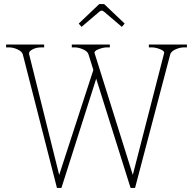

<svg xmlns="http://www.w3.org/2000/svg" viewBox="-20 -919 949 944"><path d="M381 -787 367 -803 468 -899H492L593 -803L579 -787L491 -862Q484 -867 480 -867Q476 -867 469 -862ZM899 -700V-686H885Q864 -686 842.5 -676Q821 -666 817 -652L644 5H622L453 -532L282 5H260L92 -652Q88 -666 66.5 -676Q45 -686 24 -686H10V-700H197V-686H183Q157 -686 138.5 -675.5Q120 -665 123 -653L271 -59L439 -575L415 -652Q411 -666 389 -676Q367 -686 347 -686H333V-700H520V-686H506Q487 -686 464.5 -677Q442 -668 445 -658L633 -59L787 -658Q790 -668 767.5 -677Q745 -686 726 -686H712V-700Z"/></svg>

Font: Taviraj Thin
Style: Regular
Weight: 100
Designer: Katatrad Team
Foundry: CadsonDemak
Version: Version 1.030